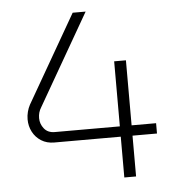

<svg xmlns="http://www.w3.org/2000/svg" viewBox="-51 -748 744 797"><g transform="rotate(-5 321.0 -350.0)"><path d="M435 0V-170H158Q127 -170 104 -184.5Q81 -199 68.5 -223Q56 -247 56 -275Q56 -291 60 -306.5Q64 -322 71 -335L281 -700H335L117 -321Q110 -310 107 -299Q104 -288 104 -276Q104 -252 119.5 -232.5Q135 -213 164 -213H435V-484H484V-213H586V-170H484V0Z"/></g></svg>

Font: MuseoModerno Thin ExtraLight
Style: Regular
Weight: 250
Version: Version 1.002